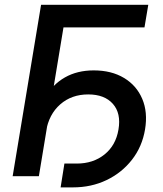

<svg xmlns="http://www.w3.org/2000/svg" viewBox="-20 -748 693 815"><path d="M609.4 -727.5 593.3 -631.8H249.5L145 0H33.7L154.3 -727.5ZM237.3 47.4 253.4 -53.7H305.7Q375.5 -53.7 423.6 -92.3Q471.7 -130.9 482.9 -198.2Q494.6 -267.1 459.2 -307.1Q423.8 -347.2 354.5 -347.2Q283.7 -347.2 235.6 -304.9Q187.5 -262.7 175.3 -189.9H122.1Q135.7 -273.9 169.4 -331.8Q203.1 -389.6 255.6 -419.4Q308.1 -449.2 377.9 -449.2Q453.1 -449.2 506.3 -417.2Q559.6 -385.3 583.7 -328.6Q607.9 -272 595.7 -198.7Q583.5 -125.5 540.3 -70.1Q497.1 -14.6 432.4 16.4Q367.7 47.4 289.6 47.4Z"/></svg>

Font: Inter 16pt Medium
Style: Italic
Weight: 500
Italic angle: -9.3988°
Version: Version 4.001;git-66647c0bb